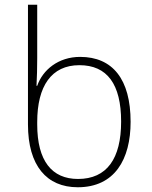

<svg xmlns="http://www.w3.org/2000/svg" viewBox="-20 -780 640 810"><path d="M308 10C464 10 531 -108 531 -266C531 -446 455 -540 318 -540C226 -540 160 -485 137 -418H134C136 -449 137 -501 137 -535V-760H98V-255C98 -81 177 10 308 10ZM309 -25C199 -25 137 -101 137 -255V-265C137 -417 197 -505 315 -505C432 -505 491 -425 491 -267C491 -111 431 -25 309 -25Z"/></svg>

Font: Noto Sans Mono ExtraLight
Style: Regular
Weight: 200
Designer: Monotype Design Team
Foundry: Monotype Imaging Inc.
Version: Version 2.014